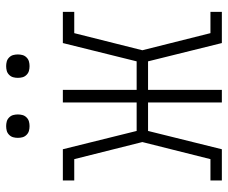

<svg xmlns="http://www.w3.org/2000/svg" viewBox="-80 -680 759 640"><g transform="rotate(-90 300.0 -359.5)"><path d="M19 0V-38H90L147 -265L90 -492H19V-530H123L184 -284H279V-530H321V-284H416L477 -530H581V-492H510L453 -265L510 -38H581V0H477L416 -246H321V0H279V-246H184L123 0ZM400 -641Q392 -641 384.5 -643Q377 -645 371 -651Q365 -657 363 -664.5Q361 -672 361 -680Q361 -688 363 -695.5Q365 -703 371 -709Q377 -715 384.5 -717Q392 -719 400 -719Q408 -719 415.5 -717Q423 -715 429 -709Q435 -703 437 -695.5Q439 -688 439 -680Q439 -672 437 -664.5Q435 -657 429 -651Q423 -645 415.5 -643Q408 -641 400 -641ZM200 -641Q192 -641 184.5 -643Q177 -645 171 -651Q165 -657 163 -664.5Q161 -672 161 -680Q161 -688 163 -695.5Q165 -703 171 -709Q177 -715 184.5 -717Q192 -719 200 -719Q208 -719 215.5 -717Q223 -715 229 -709Q235 -703 237 -695.5Q239 -688 239 -680Q239 -672 237 -664.5Q235 -657 229 -651Q223 -645 215.5 -643Q208 -641 200 -641Z"/></g></svg>

Font: Iosevka Curly Slab XLtEx
Style: Regular
Weight: 200
Width: 7
Monospace: yes
Designer: Belleve Invis
Foundry: Belleve Invis
Version: Version 11.1.0; ttfautohint (v1.8.3)